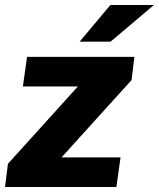

<svg xmlns="http://www.w3.org/2000/svg" viewBox="-27 -743 632 763"><path d="M-7 0 4.5 -92 282.5 -399.5H64L80.5 -517H507L496 -425L217.5 -117.5H452L435.5 0ZM289.5 -577.5 411.5 -723H584.5L412.5 -577.5Z"/></svg>

Font: Public Sans Thin ExtraBold
Style: Italic
Weight: 800
Italic angle: -8°
Version: Version 2.001